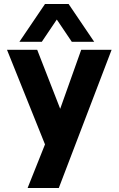

<svg xmlns="http://www.w3.org/2000/svg" viewBox="-20 -690 593 960"><path d="M118 250 205 32 15 -441H166L281 -146L386 -441H538L274 250ZM77 -481 205 -670H323L451 -481H339L244 -622H284L189 -481Z"/></svg>

Font: Teachers
Style: Bold
Weight: 700
Designer: Alfredo Marco Pradil, Chank Diesel
Version: Version 1.001